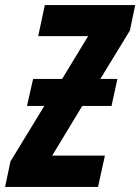

<svg xmlns="http://www.w3.org/2000/svg" viewBox="-59 -734 551 754"><path d="M-18 -100 115 -318H47L71 -424H185L287 -592H91L117 -714H472L451 -614L335 -424H402L379 -318H264L146 -123H353L326 0H-39Z"/></svg>

Font: Noto Sans Display Ex Bold Cond
Style: Italic
Weight: 800
Width: 3
Italic angle: -12°
Designer: Monotype Design team
Foundry: Monotype Imaging Inc.
Version: Version 1.000